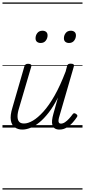

<svg xmlns="http://www.w3.org/2000/svg" viewBox="-20 -1030 686 1550"><path d="M161 16Q125 16 99.5 -2Q74 -20 67.5 -59Q61 -98 80 -160L177 -495Q181 -506 187.5 -510.5Q194 -515 207 -515Q223 -515 229.5 -509Q236 -503 232 -491L134 -158Q121 -117 121.5 -89Q122 -61 134.5 -47Q147 -33 174 -33Q206 -33 245.5 -56Q285 -79 330 -128.5Q375 -178 420.5 -258Q466 -338 510 -453L521 -495Q525 -508 531 -512Q537 -516 551 -516Q567 -516 573.5 -510.5Q580 -505 576 -493L462 -100Q454 -76 452.5 -61Q451 -46 456 -39Q461 -32 471 -32Q488 -32 505 -43.5Q522 -55 537.5 -72Q553 -89 566 -107Q572 -116 579 -116Q586 -116 594 -110Q603 -104 604.5 -98Q606 -92 601 -85Q589 -66 568 -42Q547 -18 519.5 -1Q492 16 460 16Q437 16 423 7Q409 -2 403.5 -19Q398 -36 400.5 -59.5Q403 -83 411 -111L448 -243Q412 -171 373.5 -121.5Q335 -72 297.5 -41.5Q260 -11 225 2.5Q190 16 161 16ZM308 -683Q290 -683 278.5 -692.5Q267 -702 267 -721Q267 -745 281.5 -763.5Q296 -782 323 -782Q341 -782 352.5 -772.5Q364 -763 364 -744Q364 -721 349.5 -702Q335 -683 308 -683ZM537 -683Q519 -683 507.5 -692.5Q496 -702 496 -721Q496 -745 510.5 -763.5Q525 -782 552 -782Q570 -782 581.5 -772.5Q593 -763 593 -744Q593 -721 578.5 -702Q564 -683 537 -683ZM0 490H646V500H0ZM0 -20H646V0H0ZM0 -505H646V-500H0ZM0 -1010H646V-1000H0Z"/></svg>

Font: Playwrite AU QLD Guides
Style: Regular
Weight: 400
Designer: Veronika Burian, José Scaglione
Foundry: TypeTogether
Version: Version 1.003